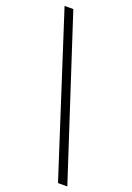

<svg xmlns="http://www.w3.org/2000/svg" viewBox="-158 -754 650 949"><g transform="rotate(20 167.0 -279.0)"><path d="M278 138 9 -696H55L327 138Z"/></g></svg>

Font: Manuale Light
Style: Regular
Weight: 300
Designer: Eduardo Tunni / Pablo Cosgaya
Foundry: Eduardo Tunni / Pablo Cosgaya
Version: Version 1.002